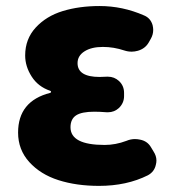

<svg xmlns="http://www.w3.org/2000/svg" viewBox="-20 -603 583 637"><path d="M308.6 13.7Q233.4 13.7 173.8 -5.4Q114.3 -24.4 77.1 -65.4Q40 -106.4 40 -163.1Q40 -267.6 146.5 -294.9Q149.4 -295.9 149.4 -298.3Q149.4 -300.8 146.5 -301.8Q106.4 -315.4 85 -349.1Q63.5 -382.8 63.5 -418.9Q63.5 -473.6 98.6 -511.7Q133.8 -549.8 188.5 -566.4Q243.2 -583 310.5 -583Q386.7 -583 458 -551.8Q479.5 -543 486.3 -519.5Q488.3 -510.7 488.3 -503.9Q488.3 -488.3 480.5 -474.6L472.7 -460.9Q460.9 -441.4 437.5 -434.6Q426.8 -431.6 417 -431.6Q404.3 -431.6 392.6 -435.5Q357.4 -447.3 321.3 -447.3Q283.2 -447.3 260.3 -432.6Q237.3 -418 237.3 -393.6Q237.3 -347.7 310.5 -347.7Q321.3 -347.7 335 -348.6Q335.9 -348.6 337.9 -348.6Q359.4 -348.6 375 -334Q391.6 -318.4 391.6 -294.9V-284.2Q391.6 -261.7 375 -245.1Q359.4 -230.5 337.9 -230.5Q335.9 -230.5 335 -230.5Q310.5 -232.4 293 -232.4Q251 -232.4 232.4 -220.2Q213.9 -208 213.9 -180.7Q213.9 -122.1 327.1 -122.1Q363.3 -122.1 399.4 -135.7Q413.1 -141.6 427.7 -141.6Q436.5 -141.6 445.3 -139.6Q468.8 -134.8 480.5 -115.2L489.3 -100.6Q499 -85.9 499 -70.3Q499 -63.5 497.1 -56.6Q492.2 -33.2 470.7 -21.5Q400.4 13.7 308.6 13.7Z"/></svg>

Font: Gen Jyuu Gothic Heavy
Style: Bold
Weight: 900
Designer: [Source Han Sans]
Ryoko NISHIZUKA  (kana & ideographs); Paul D. Hunt (Latin, Greek & Cyrillic); Wenlong ZHANG  (bopomofo
Version: Version 1.002.20150607